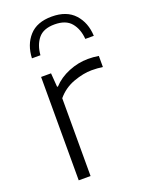

<svg xmlns="http://www.w3.org/2000/svg" viewBox="-151 -874 707 945"><g transform="rotate(-20 203.0 -401.5)"><path d="M92.5 0V-541.5H144.5L150 -469H154.5Q187.5 -505 237.8 -525.5Q288 -546 339 -546Q354.5 -546 367.2 -545Q380 -544 395 -541.5V-483.5Q381 -485.5 366.8 -486.5Q352.5 -487.5 337 -487.5Q294 -487.5 242 -468.8Q190 -450 154.5 -407.5V0ZM81.5 -643Q84.5 -713.5 124.8 -758.2Q165 -803 242.5 -803Q320.5 -803 361.5 -758Q402.5 -713 405.5 -643H361Q357 -695.5 329.2 -728.8Q301.5 -762 242.5 -762Q184 -762 157 -728.8Q130 -695.5 126 -643Z"/></g></svg>

Font: Encode Sans Expanded Expanded Light
Style: Regular
Weight: 300
Width: 7
Designer: Multiple Designers
Foundry: Impallari Type
Version: Version 3.000; ttfautohint (v1.8.3) -l 8 -r 50 -G 200 -x 14 